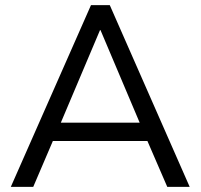

<svg xmlns="http://www.w3.org/2000/svg" viewBox="-20 -725 778 745"><path d="M22 0 333 -705H406L716 0H629L542 -201L583 -178H154L195 -201L109 0ZM368 -608 208 -230 184 -249H554L530 -230L370 -608Z"/></svg>

Font: Nunito Sans 12pt ExtraLight 11pt
Style: Regular
Weight: 400
Version: Version 3.101;gftools[0.9.27]